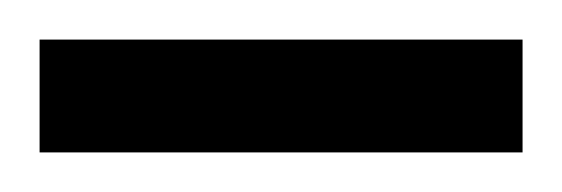

<svg xmlns="http://www.w3.org/2000/svg" viewBox="-32 -641 284 97"><path d="M-12 -564V-621H232V-564Z"/></svg>

Font: Zilla Slab Highlight
Style: Regular
Weight: 400
Designer: Typotheque Type Foundry
Foundry: Typotheque type foundry
Version: Version 1.1; 2017; ttfautohint (v1.6)